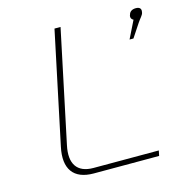

<svg xmlns="http://www.w3.org/2000/svg" viewBox="-101 -764 824 857"><g transform="rotate(-15 311.5 -335.0)"><path d="M226 -670 117 -153C96 -55 135 0 228 0H530L535 -24H233C158 -24 127 -70 145 -153L254 -670ZM537 -536H555L596 -598C607 -615 620 -626 622 -638V-639C626 -655 618 -664 600 -664C582 -664 570 -656 567 -640L566 -639C564 -629 568 -621 577 -617Z"/></g></svg>

Font: LT Wave Mono Thin
Style: Italic
Weight: 100
Designer: Daniel Lyons
Version: Version 2.5 (Glyphs App)